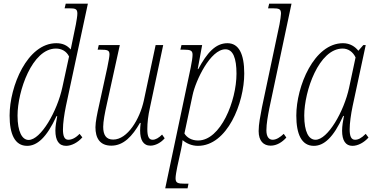

<svg xmlns="http://www.w3.org/2000/svg" viewBox="-20 -780 2037 1040"><path d="M127 10C180 10 232 -33 286 -151H290C285 -124 280 -96 280 -73C280 -19 299 10 338 10C367 10 402 -8 426 -36L411 -55C388 -31 367 -23 350 -23C329 -23 321 -43 321 -79C321 -113 328 -161 337 -205L456 -760H336L330 -735H354C390 -735 399 -731 399 -706C399 -694 395 -670 391 -648L377 -580C373 -559 367 -534 363 -512C344 -534 320 -546 285 -546C128 -546 32 -313 32 -154C32 -54 60 10 127 10ZM135 -22C100 -22 75 -66 75 -154C75 -286 154 -517 283 -517C313 -517 340 -503 354 -474L318 -308C290 -177 201 -22 135 -22Z M795 9C821 9 852 -7 872 -31L858 -51C841 -34 823 -23 807 -23C787 -23 778 -39 778 -81C778 -114 782 -153 793 -201L864 -536H823L759 -235C737 -135 671 -24 593 -24C554 -24 539 -50 539 -93C539 -122 548 -169 558 -213L629 -536H515L509 -511H523C564 -511 573 -507 573 -485C573 -474 568 -448 561 -413L516 -207C507 -167 497 -120 497 -91C497 -33 520 9 583 9C650 9 697 -43 738 -114H742C740 -98 739 -84 739 -73C739 -22 756 9 795 9Z M1013 -414 875 240H996L1001 215H982C942 215 931 211 931 185C931 172 936 145 940 125L961 29C965 11 968 -7 969 -21C989 -4 1018 10 1052 10C1211 10 1303 -222 1303 -382C1303 -489 1273 -546 1212 -546C1147 -546 1101 -493 1054 -406H1051L1075 -536H963L957 -511H975C1013 -511 1023 -506 1023 -483C1023 -470 1019 -442 1013 -414ZM1053 -19C1018 -19 992 -35 979 -57L1023 -264C1040 -345 1120 -513 1201 -513C1242 -513 1261 -465 1261 -381C1261 -233 1175 -19 1053 -19Z M1446 9C1479 9 1509 -10 1531 -35L1517 -55C1498 -37 1477 -23 1457 -23C1437 -23 1423 -39 1423 -74C1423 -110 1431 -153 1439 -194L1559 -760H1438L1432 -735H1456C1493 -735 1502 -731 1502 -706C1502 -697 1498 -670 1494 -648L1399 -199C1390 -151 1381 -108 1381 -70C1381 -17 1407 9 1446 9Z M1680 10C1734 10 1786 -34 1839 -152H1843C1838 -125 1833 -98 1833 -72C1833 -19 1852 10 1889 10C1919 10 1952 -8 1976 -35L1961 -55C1937 -31 1920 -23 1903 -23C1882 -23 1874 -43 1874 -79C1874 -113 1881 -162 1890 -205L1961 -536H1948L1921 -505C1904 -527 1876 -546 1838 -546C1681 -546 1585 -312 1585 -154C1585 -54 1613 10 1680 10ZM1689 -23C1652 -23 1628 -66 1628 -154C1628 -286 1707 -517 1836 -517C1866 -517 1892 -499 1906 -469L1871 -305C1843 -175 1755 -23 1689 -23Z"/></svg>

Font: Noto Serif Condensed ExtraLight
Style: Italic
Weight: 200
Width: 3
Italic angle: -12°
Designer: Monotype Design Team
Foundry: Monotype Imaging Inc.
Version: Version 2.013